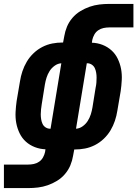

<svg xmlns="http://www.w3.org/2000/svg" viewBox="-63 -755 701 980"><path d="M-43 205V85H81Q95 85 109.5 82Q124 79 136.5 70.5Q149 62 156.5 48.5Q164 35 167 21L169 7Q141 6 115 -4Q89 -14 69 -32Q49 -50 37 -75Q25 -100 20 -127Q15 -154 16.5 -183Q18 -212 22 -240L39 -340Q43 -366 51.5 -391.5Q60 -417 74 -440.5Q88 -464 108.5 -483.5Q129 -503 153.5 -515.5Q178 -528 204 -533Q230 -538 256 -538H259L265 -570Q269 -595 279 -619Q289 -643 306.5 -663.5Q324 -684 347 -698Q370 -712 394.5 -720.5Q419 -729 444 -732Q469 -735 494 -735H618V-615H494Q480 -615 465.5 -612Q451 -609 438.5 -600.5Q426 -592 418.5 -578.5Q411 -565 408 -551L406 -537Q435 -536 460.5 -526Q486 -516 506 -498Q526 -480 538 -455Q550 -430 555 -403Q560 -376 558.5 -347Q557 -318 553 -290L536 -190Q532 -164 523.5 -138.5Q515 -113 501 -89.5Q487 -66 466.5 -46.5Q446 -27 421.5 -14.5Q397 -2 371 3Q345 8 319 8H316L310 40Q306 65 296 89Q286 113 268.5 133.5Q251 154 228 168Q205 182 180.5 190.5Q156 199 131 202Q106 205 81 205ZM325 -98Q343 -99 359 -110.5Q375 -122 385 -138Q395 -154 400.5 -171.5Q406 -189 409 -207L425 -307Q428 -320 429 -333Q430 -346 430 -358.5Q430 -371 428 -383.5Q426 -396 421 -407Q416 -418 405.5 -425Q395 -432 383 -432H380ZM193 -98H195L250 -432Q232 -431 216 -419.5Q200 -408 190 -392Q180 -376 174.5 -358.5Q169 -341 166 -323L150 -223Q148 -210 146.5 -197Q145 -184 145 -171.5Q145 -159 147 -146.5Q149 -134 154 -123Q159 -112 169.5 -105Q180 -98 193 -98Z"/></svg>

Font: Iosevka Curly Slab HvEx
Style: Italic
Weight: 900
Width: 7
Italic angle: -9°
Monospace: yes
Designer: Belleve Invis
Foundry: Belleve Invis
Version: Version 11.1.0; ttfautohint (v1.8.3)